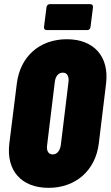

<svg xmlns="http://www.w3.org/2000/svg" viewBox="-20 -897 533 925"><path d="M205 -752H400C409 -752 415 -758 416 -767L428 -862C429 -871 424 -877 415 -877H220C211 -877 205 -871 204 -862L192 -767C191 -758 196 -752 205 -752ZM214 8C344 8 440 -75 456 -206L491 -494C507 -625 432 -708 302 -708C171 -708 77 -625 61 -494L25 -206C9 -75 83 8 214 8ZM234 -153C213 -153 203 -171 207 -198L244 -502C247 -529 261 -547 283 -547C304 -547 313 -529 310 -502L273 -198C269 -171 255 -153 234 -153Z"/></svg>

Font: Barlow Condensed Black
Style: Italic
Weight: 900
Width: 3
Italic angle: -7°
Designer: Jeremy Tribby
Foundry: Tribby Type
Version: Version 1.422;hotconv 1.0.109;makeotfexe 2.5.65596